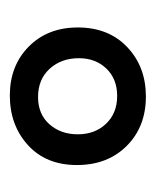

<svg xmlns="http://www.w3.org/2000/svg" viewBox="16 -726 310 381"><g transform="rotate(90 170.5 -535.0)"><path d="M169 -400Q110 -400 72 -437.5Q34 -475 34 -535Q34 -596 73 -633Q112 -670 171 -670Q231 -670 269 -632Q307 -594 307 -533Q307 -472 267.5 -436Q228 -400 169 -400ZM172 -456Q206 -456 226 -478.5Q246 -501 246 -535Q246 -569 225 -591Q204 -613 170 -613Q136 -613 115.5 -591.5Q95 -570 95 -537Q95 -502 116 -479Q137 -456 172 -456Z"/></g></svg>

Font: Bricolage Grotesque 12pt Light
Style: Regular
Weight: 300
Designer: Mathieu Triay
Foundry: Atelier Triay
Version: Version 1.001; ttfautohint (v1.8.4.7-5d5b);gftools[0.9.33.de